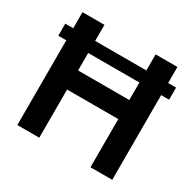

<svg xmlns="http://www.w3.org/2000/svg" viewBox="-154 -878 1062 1046"><g transform="rotate(30 376.5 -355.0)"><path d="M28 -533V-609H78V-710H216V-609H538V-710H675V-609H725V-533H675V0H538V-303H216V0H78V-533ZM216 -423H538V-533H216Z"/></g></svg>

Font: Raleway
Style: Bold
Weight: 700
Designer: Matt McInerney, Pablo Impallari, Rodrigo Fuenzalida
Foundry: Matt McInerney, Pablo Impallari, Rodrigo Fuenzalida
Version: Version 4.026